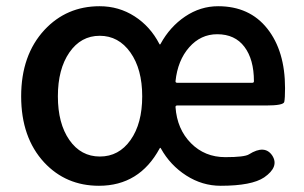

<svg xmlns="http://www.w3.org/2000/svg" viewBox="-20 -584 977 617"><path d="M298 13Q192 13 122 -62Q48 -142 48 -274.5Q48 -407 123 -488Q194 -564 300 -564Q362 -564 412.5 -531.5Q463 -499 492 -443Q494 -439 496 -443Q526 -498 575 -531Q624 -564 681 -564Q782 -564 839 -492Q896 -420 896 -301Q896 -268 893.5 -256.5Q891 -245 835 -245H549Q544 -245 544 -240Q549 -169 593.5 -124Q638 -79 704 -79Q766 -79 780 -88Q831 -120 855 -84Q878 -48 829 -14Q789 13 689 13Q630 13 578.5 -20Q527 -53 497 -107Q495 -111 493 -107Q428 13 298 13ZM301 -81Q362 -81 399.5 -134Q437 -187 437 -274.5Q437 -362 399 -415.5Q361 -469 300.5 -469Q240 -469 203 -415.5Q166 -362 166 -274.5Q166 -187 203 -134Q240 -81 301 -81ZM544 -323Q544 -318 549 -318H791Q796 -318 796 -323Q796 -393 765.5 -433.5Q735 -474 678 -474Q625 -474 588 -432Q551 -390 544 -323Z"/></svg>

Font: Resource Han Rounded TW Medium
Style: Regular
Weight: 500
Designer: Cyano Hao (round all glyphs); Ryoko NISHIZUKA 西塚涼子 (kana, bopomofo & ideographs); Paul D. Hunt (Latin, Greek & Cyrillic)
Foundry: Cyano Hao
Version: 0.990